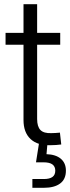

<svg xmlns="http://www.w3.org/2000/svg" viewBox="-20 -685 332 909"><path d="M265.1 -529.3V-473.1H6.3V-529.3ZM91.3 -665H155.8V-121.6Q155.8 -85.4 171.6 -69.3Q187.5 -53.2 223.1 -54.7Q231.9 -54.7 243.2 -55.4Q254.4 -56.2 263.7 -57.1L270 -1Q258.8 0.5 245.6 1.5Q232.4 2.4 220.2 2.4Q157.7 4.4 124.5 -26.9Q91.3 -58.1 91.3 -116.7ZM133.3 204.1V162.6H187.5Q214.8 162.6 228.3 152.8Q241.7 143.1 241.7 123Q241.7 103.5 228.3 93.5Q214.8 83.5 186.5 83.5H150.4L166.5 -18.6H204.1V0L200.2 44.9Q244.1 46.4 268.1 66.7Q292 86.9 292 123Q292 163.6 264.6 183.8Q237.3 204.1 188 204.1Z"/></svg>

Font: Inter 24pt Light
Style: Regular
Weight: 300
Designer: Rasmus Andersson
Foundry: rsms
Version: Version 4.001;git-66647c0bb